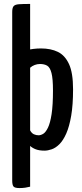

<svg xmlns="http://www.w3.org/2000/svg" viewBox="-20 -755 417 975"><path d="M79 200Q55 200 48.5 192Q42 184 42 161V-470Q72 -489 110 -499Q148 -509 188 -509Q238 -509 274 -491.5Q310 -474 330.5 -429.5Q351 -385 351 -302Q351 -222 341.5 -167Q332 -112 316.5 -77Q301 -42 282 -23Q263 -4 243 3Q223 10 206 10Q180 10 162.5 3.5Q145 -3 133 -14V193Q122 196 108.5 198Q95 200 79 200ZM176 -68Q187 -68 199.5 -75.5Q212 -83 223.5 -106.5Q235 -130 242 -175.5Q249 -221 249 -295Q249 -355 241.5 -384Q234 -413 219.5 -421.5Q205 -430 183 -430Q169 -430 156 -425Q143 -420 133 -411V-93Q141 -78 152.5 -73Q164 -68 176 -68ZM42 -233V-694Q42 -715 49 -723.5Q56 -732 76 -733.5Q96 -735 133 -735V-250Z"/></svg>

Font: Yanone Kaffeesatz Medium
Style: Regular
Weight: 500
Designer: Yanone (Cyrillic: Daniel Pouzeot, Huerta Tipografica, and Cyreal)
Foundry: Yanone
Version: Version 2.003